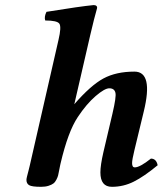

<svg xmlns="http://www.w3.org/2000/svg" viewBox="-20 -718 640 748"><path d="M95.7 -71.8 208 -563Q219.7 -612.8 211.4 -625.5Q203.1 -638.2 156.2 -638.2Q151.4 -652.3 161.1 -671.9Q293.9 -693.4 344.7 -698.2Q352.1 -698.2 355.7 -694.8Q359.4 -691.4 357.9 -685.1Q347.2 -648.4 332 -583L269.5 -312Q333.5 -385.7 383.1 -412.4Q432.6 -439 503.9 -439Q578.1 -439 540 -283.2L503.9 -133.8Q494.6 -95.7 494.6 -82.5Q494.6 -65.9 504.9 -65.9Q524.9 -65.9 567.9 -100.1Q588.9 -100.1 594.2 -74.2Q541 -30.3 501 -10.3Q460.9 9.8 416 9.8Q371.1 9.8 371.1 -46.4Q371.1 -74.2 382.8 -125L418 -274.9Q433.6 -341.3 429.7 -356.4Q425.8 -374 405.8 -374Q387.7 -374 352.3 -343.5Q316.9 -313 283.2 -262.2Q245.1 -205.6 215.8 -80.6L213.9 -71.8Q212.9 -66.9 210.4 -54.2Q208 -41.5 206.5 -35.2Q205.1 -28.8 200 -18.6Q194.8 -8.3 188 -3.2Q181.2 2 168.9 5.9Q156.7 9.8 140.1 9.8Q104 9.8 93.5 3.4Q83 -2.9 83 -17.1Q83 -21.5 85.2 -30.3Q87.4 -39.1 90.8 -52Q94.2 -64.9 95.7 -71.8Z"/></svg>

Font: Linux Libertine O
Style: Semibold Italic
Weight: 600
Italic angle: -11.5°
Designer: Philipp H. Poll
Foundry: Philipp H. Poll
Version: Version 5.1.2